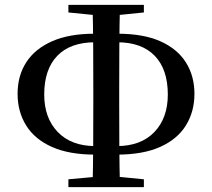

<svg xmlns="http://www.w3.org/2000/svg" viewBox="-20 -766 869 786"><path d="M52 -382Q52 -456 87.5 -511Q123 -566 193 -597Q263 -628 367 -628H412V-593H370Q268 -593 214.5 -537.5Q161 -482 161 -379Q161 -283 216.5 -225.5Q272 -168 370 -168H412V-133H370Q263 -133 192.5 -164.5Q122 -196 87 -252.5Q52 -309 52 -382ZM417 -133V-168H458Q557 -168 612 -225.5Q667 -283 667 -379Q667 -482 613.5 -537.5Q560 -593 459 -593H417V-628H461Q567 -628 636.5 -597Q706 -566 741 -510.5Q776 -455 776 -382Q776 -309 741 -252.5Q706 -196 635.5 -164.5Q565 -133 458 -133ZM359 0Q361 -85 361.5 -171.5Q362 -258 362 -344V-396Q362 -484 361.5 -571Q361 -658 359 -746H471Q469 -660 468.5 -572.5Q468 -485 468 -397V-345Q468 -260 468.5 -173Q469 -86 471 0ZM260 -715V-746H569V-715L431 -701H400ZM260 0V-32L403 -45H437L569 -32V0Z"/></svg>

Font: Noto Serif TC SemiBold
Style: Regular
Weight: 600
Version: Version 2.002-H1;hotconv 1.1.0;makeotfexe 2.6.0